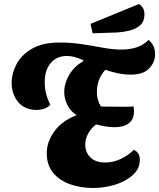

<svg xmlns="http://www.w3.org/2000/svg" viewBox="-20 -916 793 957"><path d="M165 -368Q102 -368 70 -408Q38 -448 38 -503Q38 -550 62.5 -596.5Q87 -643 140 -673.5Q193 -704 276 -704Q336 -704 390.5 -695.5Q445 -687 493.5 -678Q542 -669 586 -669Q625 -669 658 -679Q691 -689 721 -717Q754 -689 753 -644Q753 -607 724 -575.5Q695 -544 632 -544Q601 -544 569 -550.5Q537 -557 505 -568Q483 -544 473 -516Q463 -488 463 -460Q462 -419 483 -385Q506 -385 533.5 -384.5Q561 -384 580 -384Q597 -384 615 -384Q633 -384 645 -386Q648 -372 648 -363Q648 -321 622 -301.5Q596 -282 552 -282Q512 -282 459 -296Q433 -276 419 -249.5Q405 -223 405 -195Q405 -157 430.5 -131.5Q456 -106 505 -106Q542 -106 579 -122.5Q616 -139 647 -169Q677 -156 677 -119Q677 -76 643 -44.5Q609 -13 555.5 4Q502 21 443 21Q382 21 329.5 2.5Q277 -16 245 -54.5Q213 -93 213 -152Q213 -209 251 -261.5Q289 -314 362 -342Q332 -361 316 -392.5Q300 -424 300 -460Q301 -503 325.5 -544Q350 -585 396 -612L393 -617Q367 -628 349.5 -632.5Q332 -637 313 -637Q263 -637 233 -602Q203 -567 203 -507Q203 -478 209 -452Q215 -426 231 -394Q218 -380 199.5 -374Q181 -368 165 -368ZM442 -750 431 -797 673 -896Q686 -887 693 -875Q700 -863 700 -844Q700 -810 679.5 -791Q659 -772 627 -764Q595 -756 560 -754Z"/></svg>

Font: Sansita Swashed
Style: Bold
Weight: 700
Designer: Pablo Cosgaya
Foundry: Omnibus-Type
Version: Version 1.003; ttfautohint (v1.8.3)